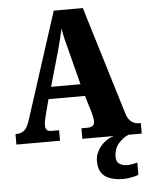

<svg xmlns="http://www.w3.org/2000/svg" viewBox="-62 -764 820 1053"><g transform="rotate(-5 348.0 -237.5)"><path d="M6 0V-58H12Q35 -58 53 -71Q71 -84 85 -128L274 -714H434L615 -121Q625 -87 643.5 -72.5Q662 -58 687 -58H696V0H369V-58H405Q418 -58 429.5 -64.5Q441 -71 441 -90Q441 -103 437.5 -118Q434 -133 432 -140L404 -233H203L183 -157Q180 -145 175.5 -125.5Q171 -106 171 -92Q171 -76 178 -67Q185 -58 203 -58H246V0ZM223 -299H385L336 -490Q328 -519 320.5 -549.5Q313 -580 308 -613Q301 -581 293.5 -550.5Q286 -520 278 -492ZM578 239Q507 239 472.5 212.5Q438 186 438 130Q438 99 453 72Q468 45 491.5 26Q515 7 542 0H623Q596 10 569 39.5Q542 69 542 116Q542 142 559 153.5Q576 165 602 165Q626 165 658 156V223Q645 230 618 234.5Q591 239 578 239Z"/></g></svg>

Font: Noto Serif Tamil Condensed Black
Style: Italic
Weight: 900
Width: 3
Italic angle: -12°
Designer: Indian Type Foundry, Tom Grace, and the Monotype Design Team
Foundry: Monotype Imaging Inc.
Version: Version 2.003; ttfautohint (v1.8.4.7-5d5b)